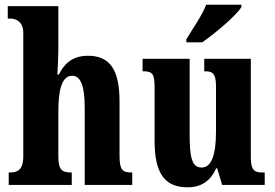

<svg xmlns="http://www.w3.org/2000/svg" viewBox="-20 -786 1167 816"><path d="M17 0H285V-53H282C246 -53 228 -62 228 -119V-309C228 -391 238 -464 287 -464C325 -464 340 -415 340 -329V0H542V-53H539C502 -53 488 -62 488 -124V-355C488 -491 446 -549 354 -549C282 -549 250 -509 230 -469H224C225 -493 228 -540 228 -586V-760H13V-707H25C41 -707 79 -699 79 -646V-122C79 -62 53 -53 21 -53H17Z M772 -619V-606H839C896 -645 985 -721 1006 -756V-766H856C840 -721 797 -662 772 -619ZM777 10C835 10 874 -16 899 -71H903L924 0H1105V-53H1096C1066 -53 1046 -58 1046 -116V-536H848V-483H851C881 -483 898 -477 898 -419V-227C898 -134 881 -74 837 -74C795 -74 786 -118 786 -216V-536H586V-483H589C630 -483 637 -470 637 -413V-188C637 -53 677 10 777 10Z"/></svg>

Font: Noto Serif Sinhala ExtraCondensed ExtraBold
Style: Regular
Weight: 800
Width: 2
Designer: Jelle Bosma - Monotype Design Team
Foundry: Monotype Imaging Inc.
Version: Version 2.007